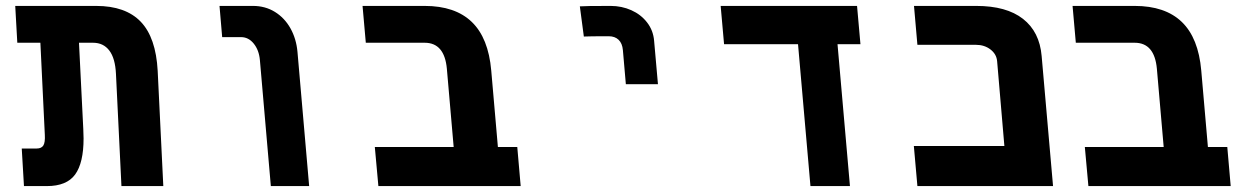

<svg xmlns="http://www.w3.org/2000/svg" viewBox="-20 -629 4240 649"><path d="M294.5 -484.5H247L261.5 -193.5Q262.5 -170.5 262.5 -161Q262.5 -78.5 234 -39.2Q205.5 0 138.5 0H61L53.5 -127H104Q120 -127 126.5 -137.2Q133 -147.5 131.5 -173.5L116.5 -484.5H38.5L31.5 -609H305Q404.5 -609 455.8 -555.5Q507 -502 513 -389.5L532 0H390.5L372 -379Q369.5 -432 349.5 -458.2Q329.5 -484.5 294.5 -484.5Z M795 -503.5H731L722 -609H835Q876.5 -609 909.2 -588.8Q942 -568.5 961.8 -533.2Q981.5 -498 985.5 -454L1025 0H895.5L858.5 -426Q855.5 -459.5 837.8 -481.5Q820 -503.5 795 -503.5Z M1415.5 -484.5H1216.5L1205.5 -609H1415.5Q1518.5 -609 1574.8 -554.8Q1631 -500.5 1640.5 -390.5L1663 -132H1728.5L1740 0H1259L1247 -132H1513.5L1490.5 -396.5Q1482.5 -484.5 1415.5 -484.5Z M2044 -609Q1955 -609 1940 -607.5L1953.5 -505.5Q1972.5 -506.5 2037.5 -506.5Q2058.5 -506.5 2071 -494.5Q2083.5 -482.5 2085.5 -459.5L2095.5 -344.5H2204L2191 -491.5Q2188 -526.5 2167.2 -553.2Q2146.5 -580 2114 -594.5Q2081.5 -609 2044 -609Z M2677.5 -479.5H2427.5L2416 -609H2877L2888.5 -479.5H2811L2853 0H2719.5Z M3069 -135.5H3375L3350.5 -422Q3348.5 -446 3328 -461.8Q3307.5 -477.5 3279 -477.5H3081L3069.5 -609H3280Q3382 -609 3438 -565.2Q3494 -521.5 3501 -439.5L3539.5 0H3081Z M3815.5 -484.5H3616.5L3605.5 -609H3815.5Q3918.5 -609 3974.8 -554.8Q4031 -500.5 4040.5 -390.5L4063 -132H4128.5L4140 0H3659L3647 -132H3913.5L3890.5 -396.5Q3882.5 -484.5 3815.5 -484.5Z"/></svg>

Font: JuliaMono ExtraBold
Style: Italic
Weight: 800
Italic angle: -9°
Monospace: yes
Designer: cormullion
Foundry: corm
Version: Version 0.057; ttfautohint (v1.8.4)